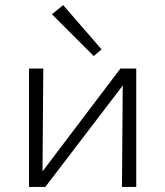

<svg xmlns="http://www.w3.org/2000/svg" viewBox="-20 -734 649 754"><path d="M348 -514 184 -678 228 -714 379 -540ZM515 0H459L462 -398L158 0H94V-465H150L147 -61L453 -465H515Z"/></svg>

Font: Ysabeau SC Semilight
Style: Regular
Weight: 300
Designer: Christian Thalmann (Catharsis Fonts)
Version: Version 0.003